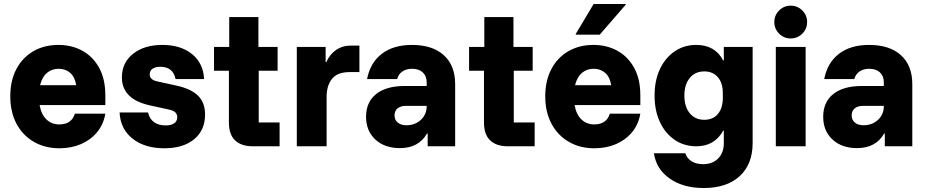

<svg xmlns="http://www.w3.org/2000/svg" viewBox="-20 -736 4665 966"><path d="M279.2 10Q206.7 10 150.8 -22.1Q95 -54.2 63.3 -112.9Q31.7 -171.7 31.7 -251.7Q31.7 -330.8 62.5 -388.8Q93.3 -446.7 147.9 -478.3Q202.5 -510 274.2 -510Q340.8 -510 394.2 -480.8Q447.5 -451.7 478.8 -395Q510 -338.3 510 -256.7V-207.5H179.2Q187.5 -160 213.8 -135Q240 -110 278.3 -110Q310 -110 329.6 -124.2Q349.2 -138.3 356.7 -164.2H510Q500.8 -110 468.3 -70.8Q435.8 -31.7 387.1 -10.8Q338.3 10 279.2 10ZM181.7 -307.5H363.3Q356.7 -349.2 332.9 -369.6Q309.2 -390 275 -390Q240.8 -390 216.2 -369.2Q191.7 -348.3 181.7 -307.5Z M806.7 10Q708.3 10 647.1 -38.3Q585.8 -86.7 581.7 -170H725Q731.7 -138.3 754.6 -121.7Q777.5 -105 813.3 -105Q840.8 -105 856.3 -115.4Q871.7 -125.8 871.7 -146.7Q871.7 -175.8 832.5 -184.2L734.2 -205.8Q593.3 -236.7 593.3 -346.7Q593.3 -420.8 649.6 -465.4Q705.8 -510 796.7 -510Q889.2 -510 946.3 -463.8Q1003.3 -417.5 1006.7 -338.3H863.3Q857.5 -368.3 838.3 -384.2Q819.2 -400 787.5 -400Q762.5 -400 747.9 -390.4Q733.3 -380.8 733.3 -361.7Q733.3 -348.3 742.1 -340Q750.8 -331.7 766.7 -327.5L869.2 -305Q940.8 -289.2 976.3 -254.6Q1011.7 -220 1011.7 -159.2Q1011.7 -80.8 956.7 -35.4Q901.7 10 806.7 10Z M1251.7 0Q1194.2 0 1162.9 -29.6Q1131.7 -59.2 1131.7 -120V-380H1056.7V-500H1133.3V-650H1280V-500H1376.7V-380H1281.7V-120H1386.7V0Z M1473.3 0V-500H1618.3V-423.3H1621.7Q1638.3 -461.7 1670.4 -484.2Q1702.5 -506.7 1745.8 -506.7H1788.3V-373.3H1739.2Q1677.5 -373.3 1650.4 -339.2Q1623.3 -305 1623.3 -250V0Z M1992.5 9.2Q1915 9.2 1868.3 -34.2Q1821.7 -77.5 1821.7 -148.3Q1821.7 -222.5 1872.5 -262.9Q1923.3 -303.3 2015 -303.3H2126.7V-321.7Q2126.7 -353.3 2107.1 -371.7Q2087.5 -390 2053.3 -390Q2025 -390 2005 -376.7Q1985 -363.3 1978.3 -338.3H1826.7Q1843.3 -421.7 1901.7 -465.8Q1960 -510 2052.5 -510Q2155.8 -510 2212.9 -458.3Q2270 -406.7 2270 -312.5V0H2131.7V-64.2H2128.3Q2107.5 -27.5 2073.3 -9.2Q2039.2 9.2 1992.5 9.2ZM2025 -105.8Q2054.2 -105.8 2077.1 -118.3Q2100 -130.8 2113.3 -152.1Q2126.7 -173.3 2126.7 -200.8V-203.3H2021.7Q1995 -203.3 1980 -190.4Q1965 -177.5 1965 -155.8Q1965 -132.5 1981.2 -119.2Q1997.5 -105.8 2025 -105.8Z M2535 0Q2477.5 0 2446.2 -29.6Q2415 -59.2 2415 -120V-380H2340V-500H2416.7V-650H2563.3V-500H2660V-380H2565V-120H2670V0Z M2970.8 10Q2898.3 10 2842.5 -22.1Q2786.7 -54.2 2755 -112.9Q2723.3 -171.7 2723.3 -251.7Q2723.3 -330.8 2754.2 -388.8Q2785 -446.7 2839.6 -478.3Q2894.2 -510 2965.8 -510Q3032.5 -510 3085.8 -480.8Q3139.2 -451.7 3170.4 -395Q3201.7 -338.3 3201.7 -256.7V-207.5H2870.8Q2879.2 -160 2905.4 -135Q2931.7 -110 2970 -110Q3001.7 -110 3021.2 -124.2Q3040.8 -138.3 3048.3 -164.2H3201.7Q3192.5 -110 3160 -70.8Q3127.5 -31.7 3078.8 -10.8Q3030 10 2970.8 10ZM2873.3 -307.5H3055Q3048.3 -349.2 3024.6 -369.6Q3000.8 -390 2966.7 -390Q2932.5 -390 2907.9 -369.2Q2883.3 -348.3 2873.3 -307.5ZM2876.7 -561.7V-565L2966.7 -715.8H3128.3V-712.5L2997.5 -561.7Z M3520.8 210Q3417.5 210 3349.6 162.5Q3281.7 115 3270 35H3428.3Q3435.8 60.8 3459.6 75.4Q3483.3 90 3517.5 90Q3565 90 3593.3 61.2Q3621.7 32.5 3621.7 -15.8V-78.3H3618.3Q3596.7 -39.2 3562.9 -19.6Q3529.2 0 3483.3 0Q3421.7 0 3374.2 -32.5Q3326.7 -65 3300 -122.5Q3273.3 -180 3273.3 -255Q3273.3 -330.8 3300 -387.9Q3326.7 -445 3374.2 -477.5Q3421.7 -510 3483.3 -510Q3530 -510 3564.2 -490.4Q3598.3 -470.8 3618.3 -431.7H3621.7V-500H3766.7V-15.8Q3766.7 90 3701.7 150Q3636.7 210 3520.8 210ZM3523.3 -133.3Q3567.5 -133.3 3592.1 -162.9Q3616.7 -192.5 3616.7 -243.3V-268.3Q3616.7 -318.3 3591.7 -347.5Q3566.7 -376.7 3523.3 -376.7Q3477.5 -376.7 3450.4 -343.8Q3423.3 -310.8 3423.3 -255Q3423.3 -199.2 3450.4 -166.2Q3477.5 -133.3 3523.3 -133.3Z M3883.3 0V-500H4033.3V0ZM3958.3 -542.5Q3924.2 -542.5 3900 -566.7Q3875.8 -590.8 3875.8 -625Q3875.8 -659.2 3900 -683.3Q3924.2 -707.5 3958.3 -707.5Q3992.5 -707.5 4016.7 -683.3Q4040.8 -659.2 4040.8 -625Q4040.8 -590.8 4016.7 -566.7Q3992.5 -542.5 3958.3 -542.5Z M4292.5 9.2Q4215 9.2 4168.3 -34.2Q4121.7 -77.5 4121.7 -148.3Q4121.7 -222.5 4172.5 -262.9Q4223.3 -303.3 4315 -303.3H4426.7V-321.7Q4426.7 -353.3 4407.1 -371.7Q4387.5 -390 4353.3 -390Q4325 -390 4305 -376.7Q4285 -363.3 4278.3 -338.3H4126.7Q4143.3 -421.7 4201.7 -465.8Q4260 -510 4352.5 -510Q4455.8 -510 4512.9 -458.3Q4570 -406.7 4570 -312.5V0H4431.7V-64.2H4428.3Q4407.5 -27.5 4373.3 -9.2Q4339.2 9.2 4292.5 9.2ZM4325 -105.8Q4354.2 -105.8 4377.1 -118.3Q4400 -130.8 4413.3 -152.1Q4426.7 -173.3 4426.7 -200.8V-203.3H4321.7Q4295 -203.3 4280 -190.4Q4265 -177.5 4265 -155.8Q4265 -132.5 4281.2 -119.2Q4297.5 -105.8 4325 -105.8Z"/></svg>

Font: Funnel Sans Light ExtraBold
Style: Regular
Weight: 800
Version: Version 1.000